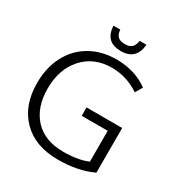

<svg xmlns="http://www.w3.org/2000/svg" viewBox="-205 -1049 1151 1212"><g transform="rotate(30 371.0 -443.0)"><path d="M391.1 -781.7C463.9 -781.7 505.4 -820.8 510.7 -897.5H461.4C455.6 -853 435.5 -832.5 391.1 -832.5C345.7 -832.5 322.8 -852.1 320.3 -897.5H270C275.9 -817.9 314.5 -781.7 391.1 -781.7ZM390.1 10.3C485.8 10.3 569.3 -6.3 641.1 -40V-365.7H381.3V-304.7H570.8V-79.6C523.4 -59.6 463.9 -49.8 392.1 -49.8C302.7 -49.8 232.9 -76.7 183.1 -129.9C133.8 -183.6 108.9 -255.9 108.9 -346.2C108.9 -440.4 135.3 -517.1 187.5 -575.2C240.2 -633.8 310.1 -663.1 397 -663.1C468.3 -663.1 535.2 -642.1 597.2 -600.6L627.4 -651.9C563 -699.2 485.8 -723.1 396 -723.1C324.2 -723.1 261.2 -707.5 206.1 -675.8C150.9 -644 108.4 -599.6 78.6 -542C48.8 -484.9 33.7 -418.9 33.7 -344.2C33.7 -235.4 64.9 -149.4 127.9 -85.4C190.9 -21.5 278.3 10.3 390.1 10.3Z"/></g></svg>

Font: Ride Light
Style: Regular
Weight: 300
Version: Version 3.000